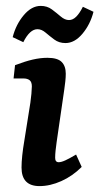

<svg xmlns="http://www.w3.org/2000/svg" viewBox="-20 -624 337 651"><path d="M198 -321 172 -142Q170 -128 168.5 -114Q167 -100 167 -89Q167 -74 179 -74Q188 -74 202 -80.5Q216 -87 238 -100L257 -58Q226 -27 188 -10Q150 7 114 7Q53 7 53 -56Q53 -74 55.5 -97.5Q58 -121 62 -144L83 -276Q85 -289 86.5 -306Q88 -323 88 -331Q88 -346 80.5 -352Q73 -358 59 -358H26L31 -403Q65 -416 91 -422Q117 -428 141 -428Q175 -428 189 -414Q203 -400 203 -374Q203 -363 201.5 -348.5Q200 -334 198 -321ZM202 -478Q180 -478 164 -490Q148 -502 134.5 -513.5Q121 -525 107 -525Q94 -525 82 -514Q70 -503 59 -481L23 -498Q34 -541 60.5 -572.5Q87 -604 118 -604Q140 -604 156 -592Q172 -580 186 -568Q200 -556 214 -556Q227 -556 238.5 -567.5Q250 -579 261 -601L297 -584Q286 -541 259.5 -509.5Q233 -478 202 -478Z"/></svg>

Font: Yrsa SemiBold
Style: Italic
Weight: 600
Italic angle: -7.10001°
Version: Version 2.004